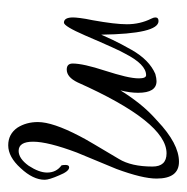

<svg xmlns="http://www.w3.org/2000/svg" viewBox="-14 -286 466 479"><g transform="rotate(90 219.5 -46.0)"><path d="M342 167Q314 167 298 144Q284 122 284 93Q284 56 319 -11Q325 -23 339.5 -47.5Q354 -72 376 -109Q395 -140 395 -193Q395 -228 362 -228Q284 -228 185 -6Q172 21 153 21Q138 21 138 6Q138 -20 156 -75Q165 -103 170 -124Q175 -145 175 -159Q175 -177 167 -177Q140 -177 113 -124Q104 -109 68 -25Q45 28 36 28Q23 28 23 5Q23 0 24.5 -12.5Q26 -25 30 -44Q35 -72 37.5 -93Q40 -114 40 -129Q40 -162 26 -190Q23 -196 23 -200Q23 -208 32 -208Q64 -208 66 -65Q80 -97 90 -115.5Q100 -134 104 -141Q129 -185 164 -200Q175 -203 182 -203Q211 -203 211 -157Q211 -137 205 -113Q219 -136 237.5 -159.5Q256 -183 281 -205Q338 -259 383 -259Q425 -259 425 -203Q425 -168 401 -103Q391 -78 380.5 -53.5Q370 -29 360 -4Q333 68 333 105Q333 141 356 141Q375 141 393 116Q410 90 410 70Q410 47 392 34Q391 30 391 24Q391 15 397 15Q407 15 417 40Q428 65 428 76Q428 105 399 136Q371 167 342 167Z"/></g></svg>

Font: Ole
Style: Regular
Weight: 400
Designer: Robert E. Leuschke
Foundry: Robert E. Leuschke
Version: Version 1.010; ttfautohint (v1.8.3)